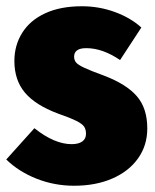

<svg xmlns="http://www.w3.org/2000/svg" viewBox="-31 -574 497 614"><path d="M421 -486 353 -382Q297 -420 245 -420Q225 -420 215.5 -413Q206 -406 206 -393Q206 -382 212 -374.5Q218 -367 238 -357.5Q258 -348 302 -332Q373 -305 406.5 -266.5Q440 -228 440 -163Q440 -109 410.5 -67.5Q381 -26 328 -3Q275 20 206 20Q143 20 86 -2.5Q29 -25 -11 -64L79 -164Q143 -113 198 -113Q220 -113 232 -121.5Q244 -130 244 -146Q244 -160 238 -169Q232 -178 213 -187.5Q194 -197 154 -211Q82 -238 48.5 -278Q15 -318 15 -379Q15 -429 40 -469Q65 -509 113.5 -531.5Q162 -554 231 -554Q286 -554 336.5 -535.5Q387 -517 421 -486Z"/></svg>

Font: Fira Sans Condensed Black
Style: Regular
Weight: 900
Width: 3
Designer: Carrois Corporate & Edenspiekermann AG
Foundry: Carrois Corporate GbR & Edenspiekermann AG
Version: Version 4.203